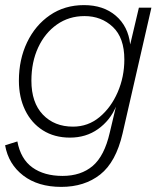

<svg xmlns="http://www.w3.org/2000/svg" viewBox="-39 -530 625 752"><path d="M201 202Q110 202 52 157.5Q-6 113 -19 39L29 24Q42 93 88 126Q134 159 206 159Q278 159 324 120Q370 81 391 -11L415 -112Q392 -58 345 -24.5Q298 9 235 9Q174 9 129 -19.5Q84 -48 59.5 -98.5Q35 -149 35 -214Q35 -297 67 -364Q99 -431 156.5 -470.5Q214 -510 290 -510Q366 -510 414.5 -468.5Q463 -427 471 -356L505 -500H554L441 -7Q415 105 353.5 153.5Q292 202 201 202ZM247 -34Q306 -34 351 -71.5Q396 -109 422 -169Q448 -229 448 -297Q448 -382 403 -424.5Q358 -467 292 -467Q231 -467 184 -434Q137 -401 110.5 -344Q84 -287 84 -214Q84 -128 129 -81Q174 -34 247 -34Z"/></svg>

Font: Prodigy Sans Light
Style: Italic
Weight: 300
Italic angle: -13°
Designer: Wei Huang
Foundry: Wei Huang
Version: Version 1.003; ttfautohint (v1.8.3)